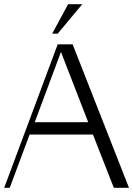

<svg xmlns="http://www.w3.org/2000/svg" viewBox="-20 -895 635 915"><path d="M228.5 -734.4 304.7 -875H372.1L254.9 -734.4ZM326.2 -683.6 594.7 0H522.5L422.9 -253.9H121.1L26.4 0H0L254.9 -683.6ZM145.5 -312.5H400.4L270.5 -647.5Z"/></svg>

Font: Buda Light
Style: Regular
Weight: 300
Version: Version 1.003